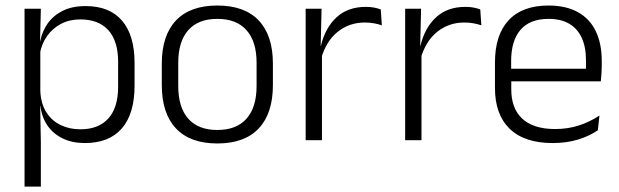

<svg xmlns="http://www.w3.org/2000/svg" viewBox="-20 -520 2296 712"><path d="M294.5 10.5Q248 10.5 212.8 -6.5Q177.5 -23.5 156.2 -54.2Q135 -85 130 -126.5H110L129.5 -183Q131.5 -136 151.5 -104.2Q171.5 -72.5 204.5 -56.5Q237.5 -40.5 278 -40.5Q345.5 -40.5 381.8 -80.8Q418 -121 418 -198V-291Q418 -367.5 382 -407.8Q346 -448 277.5 -448Q238 -448 206.8 -431.8Q175.5 -415.5 155.2 -387.2Q135 -359 128 -322L111.5 -366.5H129Q136 -403 156.5 -432.5Q177 -462 212.2 -479.8Q247.5 -497.5 297.5 -497.5Q386 -497.5 432.5 -443.5Q479 -389.5 479 -286.5V-202Q479 -98.5 432 -44Q385 10.5 294.5 10.5ZM131.5 172H71V-487.5H131.5L128.5 -366L129.5 -346V-139.5L129 -125.5L131.5 9Z M786 12Q685 12 632.5 -43.8Q580 -99.5 580 -204.5V-284Q580 -388.5 632.5 -444Q685 -499.5 786 -499.5Q887 -499.5 939.5 -444Q992 -388.5 992 -284V-204.5Q992 -99.5 939.5 -43.8Q887 12 786 12ZM786 -38Q857 -38 894.2 -80Q931.5 -122 931.5 -201V-287.5Q931.5 -366 894.2 -408Q857 -450 786 -450Q715 -450 678 -408Q641 -366 641 -287.5V-201Q641 -122 678 -80Q715 -38 786 -38Z M1170.5 -301.5 1155 -348 1170 -350Q1186 -417 1228 -455.8Q1270 -494.5 1336.5 -494.5Q1354 -494.5 1368 -491.8Q1382 -489 1392 -485L1396 -426Q1383.5 -430.5 1367.5 -433.5Q1351.5 -436.5 1332.5 -436.5Q1275.5 -436.5 1232.5 -402.2Q1189.5 -368 1170.5 -301.5ZM1174 0H1113.5V-487.5H1172.5L1169 -341L1174 -336Z M1539.5 -301.5 1524 -348 1539 -350Q1555 -417 1597 -455.8Q1639 -494.5 1705.5 -494.5Q1723 -494.5 1737 -491.8Q1751 -489 1761 -485L1765 -426Q1752.5 -430.5 1736.5 -433.5Q1720.5 -436.5 1701.5 -436.5Q1644.5 -436.5 1601.5 -402.2Q1558.5 -368 1539.5 -301.5ZM1543 0H1482.5V-487.5H1541.5L1538 -341L1543 -336Z M2030 10.5Q1924.5 10.5 1870 -42.5Q1815.5 -95.5 1815.5 -193.5V-288.5Q1815.5 -390.5 1866.2 -445Q1917 -499.5 2014 -499.5Q2079 -499.5 2123 -475Q2167 -450.5 2189.2 -404.5Q2211.5 -358.5 2211.5 -294V-276.5Q2211.5 -262 2210.5 -247.5Q2209.5 -233 2208 -218.5H2152Q2153 -240.5 2153 -260.2Q2153 -280 2153 -296.5Q2153 -345.5 2137.2 -379.8Q2121.5 -414 2090.8 -432Q2060 -450 2014 -450Q1945.5 -450 1910.5 -409.8Q1875.5 -369.5 1875.5 -293.5V-246L1876 -238V-187.5Q1876 -154 1885.8 -127Q1895.5 -100 1915.8 -80.8Q1936 -61.5 1966.8 -51.5Q1997.5 -41.5 2038.5 -41.5Q2086 -41.5 2126.8 -54.8Q2167.5 -68 2203 -91.5L2197 -37Q2166 -15.5 2123.5 -2.5Q2081 10.5 2030 10.5ZM2194.5 -218.5H1847V-265H2194.5Z"/></svg>

Font: Anek Malayalam Medium Light
Style: Regular
Weight: 300
Version: Version 1.003